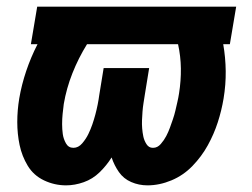

<svg xmlns="http://www.w3.org/2000/svg" viewBox="-20 -550 760 578"><path d="M179 8Q205 8 232 -1.5Q259 -11 280 -31.5Q301 -52 316 -76Q324 -52 338 -32Q352 -12 375 -2Q398 8 424 8Q460 8 496 -7Q532 -22 559.5 -50.5Q587 -79 605.5 -112.5Q624 -146 635.5 -181.5Q647 -217 653 -253Q660 -295 659.5 -336Q659 -377 652 -417H672L691 -530H92L73 -417H93Q73 -378 59 -336.5Q45 -295 38 -254Q32 -218 32 -182.5Q32 -147 39 -113.5Q46 -80 63.5 -51Q81 -22 112.5 -7Q144 8 179 8ZM201 -105Q186 -105 178.5 -118.5Q171 -132 169 -146.5Q167 -161 167 -176.5Q167 -192 168.5 -207Q170 -222 172 -237Q180 -284 198 -329.5Q216 -375 242 -417H516Q524 -381 524.5 -344Q525 -307 519 -269Q517 -256 514 -243Q511 -230 508 -217Q505 -204 500.5 -191Q496 -178 491.5 -165.5Q487 -153 480.5 -140.5Q474 -128 464 -116.5Q454 -105 441 -105Q440 -105 440 -105Q440 -105 440 -105Q428 -105 421 -116Q414 -127 411.5 -139Q409 -151 408 -163.5Q407 -176 407.5 -188.5Q408 -201 409 -214Q410 -227 412 -239.5Q414 -252 416 -265L429 -345H292L279 -265Q277 -250 274 -235Q271 -220 267 -205Q263 -190 258 -175.5Q253 -161 246 -146.5Q239 -132 227.5 -118.5Q216 -105 201 -105Z"/></svg>

Font: Iosevka Sparkle XBdObl
Style: Regular
Weight: 800
Italic angle: -9°
Designer: Belleve Invis
Foundry: Belleve Invis
Version: Version 4.5.0; ttfautohint (v1.8.3)